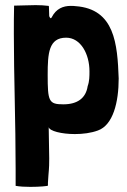

<svg xmlns="http://www.w3.org/2000/svg" viewBox="-20 -521 494 749"><path d="M41 204C57 207 79 208 99 208C134 208 167 205 167 203V192C170 139 172 144 172 97C172 74 171 38 170 -25C173 -10 220 2 272 2C303 2 335 -2 362 -12C421 -33 443 -122 443 -215C438 -349 428 -486 275 -497C269 -498 262 -498 256 -498C226 -498 199 -487 182 -454C178 -446 175 -451 172 -458C172 -473 171 -478 171 -491C171 -494 171 -497 170 -498C155 -500 137 -501 119 -501C90 -501 60 -499 35 -499C34 -463 34 -427 34 -389C34 -224 41 -43 41 138ZM227 -114C170 -114 166 -126 166 -229C166 -313 170 -374 238 -374C295 -374 329 -310 329 -243C329 -224 329 -204 322 -185C315 -138 282 -114 227 -114Z"/></svg>

Font: HEYCLAY
Style: Regular
Weight: 400
Designer: Marcelo Magalhaes
Foundry: Marcelo Magalhães
Version: Version 1.300;hotconv 1.0.109;makeotfexe 2.5.65596